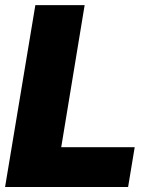

<svg xmlns="http://www.w3.org/2000/svg" viewBox="-31 -748 599 768"><path d="M-10.7 0 110.4 -727.5H307.6L213.9 -159.2H507.8L481.4 0Z"/></svg>

Font: Inter Tight Black
Style: Italic
Weight: 900
Italic angle: -9.39999°
Designer: Rasmus Andersson
Foundry: rsms
Version: Version 3.004; ttfautohint (v1.8.4.7-5d5b)